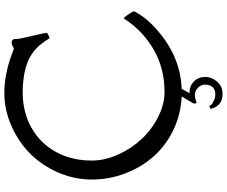

<svg xmlns="http://www.w3.org/2000/svg" viewBox="-102 -748 1066 903"><g transform="rotate(-90 431.5 -296.0)"><path d="M400.9 95.2Q398.4 95.2 397.2 89.6Q396 84 397.5 79.6L429.7 24.9Q344.7 21 271.2 -14.6Q197.8 -50.3 147.2 -107.7Q96.7 -165 67.9 -240.5Q39.1 -315.9 39.1 -397.7Q39.1 -479.5 72 -555.4Q105 -631.3 160.2 -686.8Q215.3 -742.2 291 -775.6Q366.7 -809.1 443.8 -809.1Q535.6 -809.1 628.9 -773.4L651.4 -765.1Q656.2 -763.2 665 -769Q673.8 -774.9 683.8 -774.9Q693.8 -774.9 698.7 -765.6Q700.7 -764.2 700.2 -755.4Q699.2 -741.7 711.9 -690.4L724.1 -636.7Q729 -615.2 729 -609.9Q729 -606.9 716.6 -600.8Q704.1 -594.7 702.1 -598.1Q661.6 -668.9 600.3 -695.8Q539.1 -722.7 447.5 -722.7Q356 -722.7 282.2 -681.2Q208.5 -639.6 168.5 -565.7Q128.4 -491.7 128.4 -397.9Q128.4 -336.4 156.7 -273.7Q185.1 -210.9 229.7 -163.3Q274.4 -115.7 333.5 -85.7Q392.6 -55.7 450.7 -55.7Q561 -55.7 648.2 -105.5Q735.4 -155.3 791.5 -239.3Q797.9 -249.5 801 -245.6Q804.2 -241.7 809.3 -234.9Q814.5 -228 817.4 -223.1L824.2 -212.9Q832 -201.2 829.6 -197.8Q801.3 -140.1 734.9 -84Q612.3 19.5 465.8 24.9L444.8 62.5Q447.3 62 451.7 62Q480 62 500.7 82.5Q521.5 103 521.5 135.3Q521.5 167.5 498.8 192.4Q476.1 217.3 443.4 217.3Q410.6 217.3 393.6 201.4Q376.5 185.5 372.1 162.1Q372.1 158.7 378.9 156.7Q385.7 154.8 386.2 155.8Q388.7 165.5 405.8 174.3Q422.9 183.1 439.5 183.1Q485.4 183.1 485.4 132.8Q485.4 115.7 470.2 101.3Q455.1 86.9 438.5 86.9Q421.9 86.9 400.9 95.2Z"/></g></svg>

Font: Della Respira
Style: Regular
Weight: 500
Version: Version 0.201